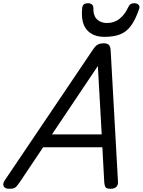

<svg xmlns="http://www.w3.org/2000/svg" viewBox="-77 -1159 887 1193"><path d="M-20 14Q-46 14 -54 -1.5Q-62 -17 -47 -39L500 -850Q515 -873 529.5 -881.5Q544 -890 569 -890Q588 -890 599 -880.5Q610 -871 611 -839L656 -31Q658 -11 646.5 1.5Q635 14 609 14Q587 14 580 5.5Q573 -3 571 -23L559 -244H191L45 -26Q27 0 16.5 7Q6 14 -20 14ZM246 -324H555L531 -749ZM572 -930Q499 -930 461.5 -975Q424 -1020 434 -1111Q436 -1126 445 -1132.5Q454 -1139 469 -1139Q484 -1139 493.5 -1131.5Q503 -1124 503 -1111Q502 -1061 526 -1038.5Q550 -1016 587 -1016Q633 -1016 666 -1042.5Q699 -1069 717 -1109Q725 -1127 734 -1133Q743 -1139 757 -1139Q774 -1139 783.5 -1129.5Q793 -1120 788 -1105Q765 -1037 736.5 -998.5Q708 -960 668 -945Q628 -930 572 -930Z"/></svg>

Font: Playwrite DK Loopet
Style: Regular
Weight: 400
Designer: Veronika Burian, José Scaglione
Foundry: TypeTogether
Version: Version 1.002